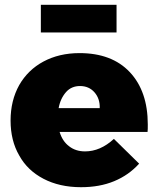

<svg xmlns="http://www.w3.org/2000/svg" viewBox="-20 -772 663 799"><path d="M520 -472C470 -525 400 -551 311 -551C254 -551 204 -539 161 -516C118 -493 84 -460 60 -418C36 -375 24 -326 24 -270C24 -215 36 -166 60 -125C83 -83 117 -51 161 -28C205 -5 257 7 317 7C368 7 414 -1 455 -18C496 -35 530 -59 559 -91L454 -194C416 -159 376 -142 334 -142C308 -142 286 -149 268 -163C249 -177 236 -197 228 -223H594C595 -230 595 -240 595 -254C595 -346 570 -419 520 -472ZM373 -388C388 -371 396 -349 395 -322H224C229 -350 240 -372 255 -389C270 -406 290 -414 313 -414C338 -414 358 -405 373 -388ZM150 -752V-637H465V-752Z"/></svg>

Font: Argentum Sans ExtraBold
Style: Regular
Weight: 800
Designer: Julieta Ulanovsky
Foundry: Julieta Ulanovsky
Version: Version 5.001;February 15, 2019;FontCreator 11.5.0.2425 64-b